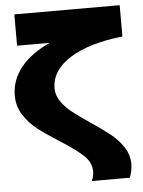

<svg xmlns="http://www.w3.org/2000/svg" viewBox="-55 -608 645 868"><g transform="rotate(-5 268.0 -173.5)"><path d="M336 175Q336 133 301.5 101Q267 69 196 24Q137 -13 100.5 -41.5Q64 -70 38.5 -109.5Q13 -149 13 -198Q13 -268 59 -325.5Q105 -383 191 -422H43V-564H521V-422Q367 -405 281 -350.5Q195 -296 195 -214Q195 -183 214.5 -155Q234 -127 262.5 -104.5Q291 -82 341 -48Q396 -11 430 16Q464 43 487.5 78.5Q511 114 511 156Q511 184 499 217H326Q336 196 336 175Z"/></g></svg>

Font: Non Bureau Extended
Style: Bold
Weight: 700
Width: 7
Designer: Jona Saucedo
Foundry: Non Foundry
Version: Version 1.000; ttfautohint (v1.8.4)